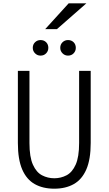

<svg xmlns="http://www.w3.org/2000/svg" viewBox="-20 -1128 656 1160"><path d="M308 12Q239 12 189.8 -15.8Q140.5 -43.5 114.2 -104.2Q88 -165 88 -264V-700H158V-264Q158 -179 179 -132.8Q200 -86.5 234.2 -68.8Q268.5 -51 308 -51Q347.5 -51 381.8 -68.8Q416 -86.5 437 -132.8Q458 -179 458 -264V-700H528V-264Q528 -165 501.5 -104.2Q475 -43.5 425.8 -15.8Q376.5 12 308 12ZM225 -792Q205.5 -792 191.8 -805.8Q178 -819.5 178 -839Q178 -859.5 191.8 -872.8Q205.5 -886 225 -886Q245.5 -886 258.8 -872.8Q272 -859.5 272 -839Q272 -819.5 258.8 -805.8Q245.5 -792 225 -792ZM391 -792Q371.5 -792 357.8 -805.8Q344 -819.5 344 -839Q344 -859.5 357.8 -872.8Q371.5 -886 391 -886Q411.5 -886 424.8 -872.8Q438 -859.5 438 -839Q438 -819.5 424.8 -805.8Q411.5 -792 391 -792ZM253 -952 395 -1108H502L324 -952Z"/></svg>

Font: Overpass Mono Light Light
Style: Regular
Weight: 300
Monospace: yes
Version: Version 4.000